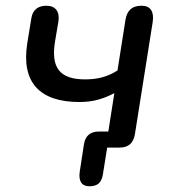

<svg xmlns="http://www.w3.org/2000/svg" viewBox="-20 -515 623 670"><path d="M292 135C320 135 334 123 339 94L354 0H397C429 0 446 -16 451 -48L513 -439C518 -475 505 -495 474 -495C442 -495 424 -480 418 -447L390 -269C355 -247 321 -238 277 -238C189 -238 157 -278 172 -370L184 -441C189 -475 173 -495 142 -495C112 -495 93 -480 89 -449L75 -363C54 -228 118 -159 257 -159C303 -159 339 -169 379 -190L358 -56H325C296 -56 278 -42 273 -12L258 86C254 117 265 135 292 135Z"/></svg>

Font: SN Pro Medium
Style: Italic
Weight: 400
Italic angle: -9°
Designer: Tobias Whetton
Foundry: Supernotes
Version: Version 1.001;Glyphs 3.2 (3249)